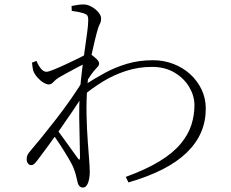

<svg xmlns="http://www.w3.org/2000/svg" viewBox="-20 -801 1040 864"><path d="M360 -375 363 -420Q406 -448 452 -473Q498 -498 551.5 -514Q605 -530 669 -530Q717 -530 760 -513.5Q803 -497 835.5 -467.5Q868 -438 887 -398.5Q906 -359 906 -312Q906 -255 885 -206Q864 -157 821 -115Q778 -73 712.5 -39.5Q647 -6 558 20L546 -5Q639 -39 699 -76Q759 -113 793 -154Q827 -195 841 -238.5Q855 -282 855 -328Q855 -369 832 -408.5Q809 -448 766 -474Q723 -500 664 -500Q602 -500 546 -481.5Q490 -463 443 -434Q396 -405 360 -375ZM246 -453Q230 -443 220.5 -432Q211 -421 200 -421Q189 -421 174.5 -430Q160 -439 147.5 -453.5Q135 -468 130 -482Q127 -493 126 -502Q125 -511 124 -519L144 -527Q155 -502 166 -490Q177 -478 189 -478Q198 -478 222.5 -488Q247 -498 276 -511.5Q305 -525 329.5 -537Q354 -549 362 -554Q371 -559 375.5 -560Q380 -561 388 -557Q399 -550 412.5 -537.5Q426 -525 426 -515Q426 -507 418.5 -499.5Q411 -492 402 -481Q396 -474 389.5 -464.5Q383 -455 376 -444Q369 -433 361 -422L365 -479Q370 -487 374.5 -499Q379 -511 383 -525Q359 -514 335 -501.5Q311 -489 288.5 -476.5Q266 -464 246 -453ZM211 -206 229 -228Q247 -204 267 -176.5Q287 -149 304 -125Q321 -101 330 -89Q340 -74 340 -94Q340 -125 338.5 -171.5Q337 -218 336.5 -273Q336 -328 339 -381Q343 -437 349.5 -487.5Q356 -538 362 -581Q368 -624 372.5 -656.5Q377 -689 377 -710Q377 -727 372 -732.5Q367 -738 354 -742Q344 -745 331.5 -747.5Q319 -750 303 -752L302 -774Q313 -776 327 -778.5Q341 -781 356 -781Q374 -781 392.5 -770.5Q411 -760 423 -745.5Q435 -731 435 -718Q435 -703 428.5 -691.5Q422 -680 414 -648Q411 -636 405.5 -614Q400 -592 393.5 -561Q387 -530 381.5 -492.5Q376 -455 373 -414Q368 -348 369.5 -282.5Q371 -217 375 -165Q379 -113 381 -84Q382 -69 383 -55Q384 -41 384 -26Q384 -14 381.5 2Q379 18 372 30.5Q365 43 353 43Q344 43 337.5 36.5Q331 30 328 14Q324 -3 321 -15Q318 -27 312 -42Q307 -57 289 -87.5Q271 -118 249.5 -151Q228 -184 211 -206ZM361 -451 356 -377Q337 -346 310 -306Q283 -266 254 -224.5Q225 -183 197 -145Q169 -107 147 -78Q140 -69 134 -63.5Q128 -58 120 -58Q111 -58 105.5 -66Q100 -74 100 -84Q100 -95 103.5 -103Q107 -111 120 -126Q135 -143 165.5 -180.5Q196 -218 232.5 -265Q269 -312 303 -361Q337 -410 361 -451Z"/></svg>

Font: Source Han Serif JP VF
Style: Regular
Weight: 250
Designer: Ryoko NISHIZUKA 西塚涼子 (kana & ideographs); Frank Grießhammer (Latin, Greek & Cyrillic); Wenlong ZHANG 张文龙 (bopomofo); San
Foundry: Adobe
Version: Version 2.001;hotconv 1.1.0;makeotfexe 2.6.0